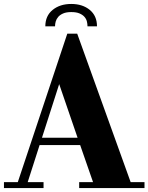

<svg xmlns="http://www.w3.org/2000/svg" viewBox="-20 -889 750 970"><path d="M340 -869Q397 -869 433.5 -839Q470 -809 470 -756H422Q422 -768 419 -780.5Q416 -793 407 -803.5Q398 -814 382 -821Q366 -828 340 -828Q315 -828 299 -821Q283 -814 274 -803.5Q265 -793 261.5 -780.5Q258 -768 258 -756H209Q209 -809 246 -839Q283 -869 340 -869ZM385 -156H180L120 31H200V61H0V31H70L320 -719H370L640 31H710V61H380V31H450ZM192 -193H372L279 -464Z"/></svg>

Font: Cafe24 ClassicType
Style: Regular
Weight: 400
Designer: Cafe24 thkim, hmlim, mnelim & 4IR
Foundry: Cafe24
Version: Version 1.000